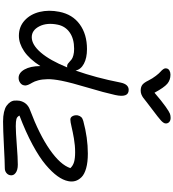

<svg xmlns="http://www.w3.org/2000/svg" viewBox="42 -1144 1172 1297"><g transform="rotate(90 628.5 -496.0)"><path d="M776.9 -1062Q795.9 -1062 806.2 -1051.3Q816.4 -1040.5 814 -1024.9Q811.5 -1012.7 794.4 -996.8Q777.3 -981 714.8 -934.1Q694.3 -919.4 671.9 -901.4Q649.4 -883.3 640.4 -876.7Q631.3 -870.1 619.1 -865Q606.9 -859.9 592.8 -859.9Q568.4 -859.9 553.7 -870.8Q539.1 -881.8 524.9 -911.1Q510.3 -939.9 492.9 -962.4Q475.6 -984.9 464.6 -994.1Q453.6 -1003.4 447 -1013.7Q440.4 -1023.9 442.9 -1035.2Q444.8 -1046.9 456.8 -1054Q468.8 -1061 484.9 -1061Q521 -1061 546.4 -1039.6Q571.8 -1018.1 606.9 -953.1Q665 -1002.9 700.7 -1028.1Q736.3 -1053.2 749 -1057.6Q761.7 -1062 776.9 -1062ZM222.2 -37.1Q161.1 -37.1 118.7 -75.9Q76.2 -114.7 61 -177Q45.9 -239.3 60.1 -310.1Q77.6 -399.4 144.8 -448.2Q211.9 -497.1 312 -497.1Q372.6 -497.1 411.4 -476.1Q450.2 -455.1 457 -419.9Q505.9 -558.1 538.1 -723.1Q549.3 -778.8 587.9 -778.8Q642.6 -778.8 622.1 -687Q606 -613.8 572.5 -502.2Q539.1 -390.6 525.9 -325.2Q514.6 -267.1 515.4 -230.5Q516.1 -193.8 523.2 -167.7Q530.3 -141.6 539.3 -127Q548.3 -112.3 554 -98.6Q559.6 -85 557.1 -73.2Q555.2 -57.1 540.3 -46.1Q525.4 -35.2 506.8 -35.2Q472.2 -35.2 449.7 -75.2Q427.2 -115.2 426.8 -182.1Q378.9 -107.4 326.4 -72.3Q273.9 -37.1 222.2 -37.1ZM801.8 69.8Q765.1 69.8 737.8 63.5Q710.4 57.1 695.1 46.1Q679.7 35.2 670.2 21Q660.6 6.8 659.9 -9Q659.2 -24.9 661.1 -41Q671.9 -93.3 722.2 -111.8Q889.6 -174.8 991.7 -246.1Q1093.8 -317.4 1116.2 -384.8Q1100.1 -402.3 1075.2 -409.7Q1050.3 -417 1008.8 -417Q962.4 -417 916.3 -408.9Q870.1 -400.9 836.7 -392.8Q803.2 -384.8 788.1 -384.8Q772.9 -384.8 764.9 -399.9Q756.8 -415 759.8 -435.1Q763.7 -450.2 772 -458.7Q780.3 -467.3 797.9 -472.2Q911.6 -502.9 1018.1 -502.9Q1076.2 -502.9 1116.9 -491.5Q1157.7 -480 1177.2 -460.2Q1196.8 -440.4 1203.1 -418Q1209.5 -395.5 1204.1 -370.1Q1197.3 -335.4 1170.4 -297.9Q1143.6 -260.3 1093.3 -217.8Q1043 -175.3 958 -129.4Q873 -83.5 761.2 -41Q769 -24.9 784.4 -20.5Q799.8 -16.1 833 -16.1Q871.1 -16.1 959.7 -22.9Q1048.3 -29.8 1092.8 -29.8Q1129.4 -29.8 1148.9 -14.9Q1168.5 0 1164.1 22Q1161.6 37.1 1148.4 47.6Q1135.3 58.1 1116.2 58.1Q1076.2 58.1 965.1 64Q854 69.8 801.8 69.8ZM147 -298.8Q132.3 -226.1 158.4 -175Q184.6 -124 231.9 -124Q282.7 -124 335.7 -185.5Q388.7 -247.1 436 -363.8Q433.1 -362.8 428.2 -362.8Q418.9 -362.8 411.6 -367.7Q404.3 -372.6 397.5 -379.6Q390.6 -386.7 381.1 -393.6Q371.6 -400.4 353.5 -405.3Q335.4 -410.2 310.1 -410.2Q242.7 -410.2 200.2 -380.6Q157.7 -351.1 147 -298.8Z"/></g></svg>

Font: Shantell Sans Irregular Bouncy
Style: Italic
Weight: 400
Italic angle: -11.31°
Designer: Stephen Nixon, Anya Danilova, Shantell Martin
Foundry: Arrow Type
Version: Version 1.006;[9816181b4]